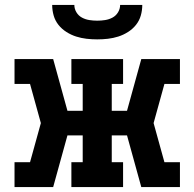

<svg xmlns="http://www.w3.org/2000/svg" viewBox="-20 -760 790 780"><path d="M196 0H39V-101H102L146 -260L102 -419H39V-520H196L254 -310H316V-419H270V-520H480V-419H434V-310H496L554 -520H711V-419H648L604 -260L648 -101H711V0H554L496 -210H434V-101H480V0H270V-101H316V-210H254ZM375 -600Q353 -600 331.5 -602.5Q310 -605 289.5 -611.5Q269 -618 250 -630Q231 -642 217.5 -659Q204 -676 198 -697Q192 -718 192 -740H282Q282 -724 290.5 -710Q299 -696 313 -688.5Q327 -681 343 -678.5Q359 -676 375 -676Q391 -676 407 -678.5Q423 -681 437 -688.5Q451 -696 459.5 -710Q468 -724 468 -740H558Q558 -718 552 -697Q546 -676 532.5 -659Q519 -642 500 -630Q481 -618 460.5 -611.5Q440 -605 418.5 -602.5Q397 -600 375 -600Z"/></svg>

Font: Iosevka Plex Etoile
Style: Bold
Weight: 700
Designer: Belleve Invis
Foundry: Belleve Invis
Version: Version 25.1.1; ttfautohint (v1.8.4)